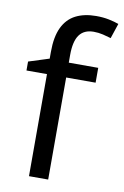

<svg xmlns="http://www.w3.org/2000/svg" viewBox="-87 -816 560 867"><g transform="rotate(10 193.5 -382.5)"><path d="M332 -468H197V0H109V-468H15V-509L109 -539V-570Q109 -639 129.5 -682Q150 -725 189 -745Q228 -765 283 -765Q315 -765 341.5 -759.5Q368 -754 387 -747L364 -678Q348 -683 327 -688Q306 -693 284 -693Q240 -693 218.5 -663.5Q197 -634 197 -571V-536H332Z"/></g></svg>

Font: hexutamil05
Style: Book
Weight: 400
Designer: Jelle Bosma - Monotype Design Team
Foundry: Monotype Imaging Inc.
Version: Version 2.003